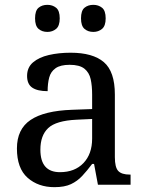

<svg xmlns="http://www.w3.org/2000/svg" viewBox="-20 -764 603 794"><path d="M205 10Q138 10 94 -29Q50 -68 50 -150Q50 -230 106.5 -268Q163 -306 278 -310L361 -313V-373Q361 -409 355 -436.5Q349 -464 329 -480Q309 -496 268 -496Q230 -496 210 -482Q190 -468 183.5 -443.5Q177 -419 177 -387Q135 -387 113.5 -401.5Q92 -416 92 -450Q92 -485 116.5 -506Q141 -527 182 -536.5Q223 -546 272 -546Q364 -546 409.5 -507Q455 -468 455 -373V-114Q455 -72 469 -57Q483 -42 517 -42H520V0H385L369 -86H361Q340 -58 320 -36.5Q300 -15 273.5 -2.5Q247 10 205 10ZM228 -52Q289 -52 325 -89.5Q361 -127 361 -191V-272L297 -269Q212 -265 179.5 -234.5Q147 -204 147 -145Q147 -52 228 -52ZM366 -632Q344 -632 329.5 -644.5Q315 -657 315 -688Q315 -720 329.5 -732Q344 -744 366 -744Q387 -744 402 -732Q417 -720 417 -688Q417 -657 402 -644.5Q387 -632 366 -632ZM176 -632Q154 -632 139.5 -644.5Q125 -657 125 -688Q125 -720 139.5 -732Q154 -744 176 -744Q197 -744 212 -732Q227 -720 227 -688Q227 -657 212 -644.5Q197 -632 176 -632Z"/></svg>

Font: Noto Serif Khitan Small Script
Style: Regular
Weight: 400
Designer: LIU Zhao, ZHANG Congyu, Kushim JIANG
Foundry: Guyu Beijing Co. Ltd.
Version: Version 1.000; ttfautohint (v1.8.4.7-5d5b)